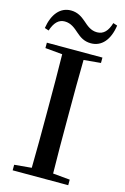

<svg xmlns="http://www.w3.org/2000/svg" viewBox="-139 -1005 696 1068"><g transform="rotate(15 208.5 -471.5)"><path d="M16 -811 40 -803C55 -850 79 -875 114 -875C151 -875 175 -853 199 -832C221 -813 245 -795 285 -795C347 -795 389 -844 401 -928L377 -936C363 -889 340 -863 302 -863C266 -863 243 -884 219 -905C196 -925 170 -943 132 -943C71 -943 29 -894 16 -811ZM48 -704 147 -695C149 -595 149 -495 149 -393V-342C149 -241 149 -140 147 -41L48 -32V0H368V-32L270 -41C268 -141 268 -242 268 -343V-393C268 -494 268 -596 270 -695L368 -704V-735H48Z"/></g></svg>

Font: Noto Serif JP SemiBold
Style: Regular
Weight: 600
Designer: Ryoko NISHIZUKA 西塚涼子 (kana & ideographs); Frank Grießhammer (Latin, Greek & Cyrillic); Wenlong ZHANG 张文龙 (bopomofo); San
Foundry: Adobe
Version: Version 2.001;hotconv 1.1.0;makeotfexe 2.6.0